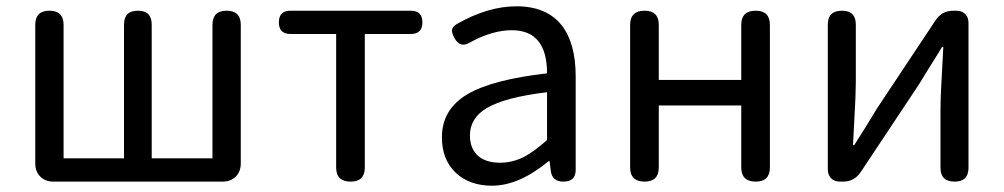

<svg xmlns="http://www.w3.org/2000/svg" viewBox="-20 -577 3189 610"><path d="M150 0Q124 0 108 -16Q92 -32 92 -58V-498Q92 -543 137 -543Q182 -543 182 -498V-74H374V-499Q374 -543 418 -543Q462 -543 462 -499V-74H655V-498Q655 -543 700 -543Q745 -543 745 -498V-58Q745 -32 729 -16Q713 0 687 0H418Z M1094 0Q1048 0 1048 -45V-469H903Q866 -469 866 -506Q866 -543 903 -543H1094H1285Q1322 -543 1322 -506Q1322 -469 1285 -469H1139V-45Q1139 0 1094 0Z M1543 13Q1473 13 1429 -27Q1384 -69 1384 -141Q1384 -229 1464 -277Q1543 -324 1718 -344Q1718 -481 1606 -481Q1544 -481 1473 -442Q1442 -423 1424 -456Q1415 -472 1416 -482Q1417 -492 1432 -501Q1530 -557 1621 -557Q1717 -557 1765 -496Q1809 -439 1809 -334V-167V-37Q1809 0 1770 0Q1734 0 1730 -34L1726 -65H1723Q1629 13 1543 13ZM1569 -60Q1607 -60 1644 -78Q1676 -95 1718 -132V-208V-284Q1585 -268 1527 -234Q1473 -202 1473 -147Q1473 -103 1501 -80Q1526 -60 1569 -60Z M2028 0Q1982 0 1982 -45V-498Q1982 -543 2028 -543Q2073 -543 2073 -498V-323H2335V-498Q2335 -543 2381 -543Q2426 -543 2426 -498V-45Q2426 0 2381 0Q2335 0 2335 -45V-242H2204H2073V-45Q2073 0 2028 0Z M2649 0Q2631 0 2620.5 -10.5Q2610 -21 2610 -39V-499Q2610 -543 2655 -543Q2699 -543 2699 -499V-316Q2699 -279 2694 -191Q2691 -141 2690 -116H2694Q2730 -172 2766 -232L2952 -512Q2972 -543 3009 -543H3018Q3036 -543 3046.5 -532.5Q3057 -522 3057 -504V-271V-44Q3057 0 3013 0Q2968 0 2968 -44V-227Q2968 -274 2975 -390Q2976 -415 2977 -428H2973Q2969 -422 2961 -408Q2917 -338 2901 -311L2715 -31Q2695 0 2658 0Z"/></svg>

Font: GenSenRounded JP R
Style: Regular
Weight: 400
Version: Version 1.501;PS 1;hotconv 16.6.51;makeotf.lib2.5.65220